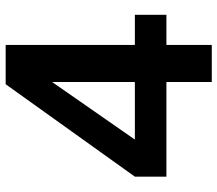

<svg xmlns="http://www.w3.org/2000/svg" viewBox="-66 -720 785 694"><g transform="rotate(-90 327.0 -372.5)"><path d="M378 0H512V-164H621V-278H512V-745H370L36 -278V-164H378ZM170 -278 378 -577V-278Z"/></g></svg>

Font: Mluvka
Style: Bold
Weight: 700
Designer: Modified by Jiří Krblich, Original typeface by Gumpita Rahayu
Foundry: Gumpita Rahayu & Jiří Krblich
Version: Version 2.000;Glyphs 3.1.1 (3134)